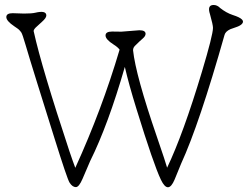

<svg xmlns="http://www.w3.org/2000/svg" viewBox="-20 -768 1016 787"><path d="M840.8 -709.5Q828.1 -747.6 855.5 -747.6Q870.1 -747.6 881.8 -735.8L880.9 -736.3Q907.2 -715.3 934.1 -706.5Q991.2 -688.5 970.7 -668.9Q962.9 -661.6 947.8 -656.7Q932.6 -651.9 924.3 -648.4Q904.3 -639.2 900.4 -625Q796.9 -259.3 722.2 -96.7L695.8 -32.2Q669.4 30.8 639.6 -31.2Q609.9 -92.8 539.6 -320.8Q507.8 -423.3 491.7 -493.7Q422.9 -255.4 349.6 -107.9L318.4 -35.2Q303.7 -1 291 -1Q276.9 -1 265.1 -19.5Q255.4 -34.7 202.9 -202.6Q150.4 -370.6 132.8 -426.8Q98.1 -538.1 85 -583.3Q71.8 -628.4 67.4 -634.8Q63 -641.1 57.6 -646.5Q54.7 -649.4 38.6 -660.2Q5.9 -682.1 5.9 -698Q5.9 -713.9 31.7 -713.9L78.6 -712.4Q110.4 -712.4 124.5 -715.8Q169.9 -726.6 169.9 -704.6Q169.9 -694.3 152.1 -678.7Q134.3 -663.1 126 -654.8Q115.2 -643.6 118.7 -637.2Q150.9 -491.2 264.6 -147.9Q279.3 -104.5 288.6 -80.1Q397.5 -318.8 470.2 -564.5Q462.9 -574.7 445.8 -585.4Q412.6 -606.4 412.6 -622.6Q412.6 -638.7 439.5 -638.7L477.5 -638.2L551.3 -644Q576.7 -644 576.7 -629.4Q576.7 -620.1 565.4 -610.4L552.2 -598.6Q541.5 -588.9 533.2 -580.1Q525.4 -572.3 525.4 -562Q536.1 -460 623.5 -206.1Q660.2 -99.1 665 -80.6Q731 -218.8 807.6 -473.6Q853 -625 853 -653.8Q853 -666 840.8 -709.5Z"/></svg>

Font: Snowburst One
Style: Regular
Weight: 400
Designer: Annet Stirling
Foundry: Annet Stirling
Version: Version 1.001